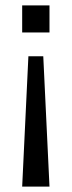

<svg xmlns="http://www.w3.org/2000/svg" viewBox="-20 -510 265 710"><path d="M62 180 85 -302H140L163 180ZM62 -390V-490H163V-390Z"/></svg>

Font: Nunito Sans 10pt SemiCondensed
Style: Regular
Weight: 400
Width: 4
Designer: Vernon Adams
Foundry: Vernon Adams
Version: Version 3.101;gftools[0.9.27]